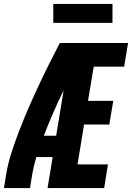

<svg xmlns="http://www.w3.org/2000/svg" viewBox="-30 -953 669 973"><path d="M-10 0 2 -74Q12 -131 30.5 -187Q49 -243 70.5 -298.5Q92 -354 116 -409Q140 -464 165.5 -518.5Q191 -573 218 -627Q245 -681 273 -735H332L328 -711L389 -685Q334 -582 283.5 -477Q233 -372 192 -265H255L237 -157H154Q148 -137 143 -116Q138 -95 134 -74L122 0ZM211 0 332 -735H619L599 -615H445L416 -442H544L524 -322H396L363 -120H517L498 0ZM540 -837H240V-933H540Z"/></svg>

Font: Iosevka Curly Heavy Extended
Style: Italic
Weight: 900
Width: 7
Italic angle: -9°
Monospace: yes
Designer: Belleve Invis
Foundry: Belleve Invis
Version: Version 11.1.0; ttfautohint (v1.8.3)